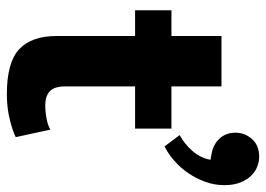

<svg xmlns="http://www.w3.org/2000/svg" viewBox="-128 -648 776 560"><g transform="rotate(90 260.0 -368.0)"><path d="M355 -374H232V-171Q232 -138 246.5 -125Q261 -112 287 -112Q307 -112 327 -116Q347 -120 358 -127L380 -26Q363 -17 328.5 -8.5Q294 0 255 0Q162 0 123.5 -36Q85 -72 85 -145V-374H10V-480H85V-626H232V-480H355ZM429 -597Q401 -602 384 -620.5Q367 -639 367 -667Q367 -694 385.5 -715Q404 -736 438 -736Q451 -736 465.5 -730.5Q480 -725 492 -713Q504 -701 512 -681.5Q520 -662 520 -634Q520 -605 510 -578Q500 -551 484.5 -528.5Q469 -506 448.5 -488Q428 -470 407 -460L374 -504Q400 -518 420.5 -541.5Q441 -565 446 -594Z"/></g></svg>

Font: Mukta ExtraBold
Style: Regular
Weight: 800
Designer: Girish Dalvi and Yashodeep Gholap
Foundry: Ek Type
Version: Version 2.538;PS 1.002;hotconv 16.6.51;makeotf.lib2.5.65220;